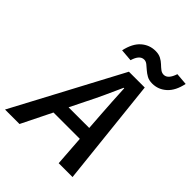

<svg xmlns="http://www.w3.org/2000/svg" viewBox="-292 -972 1098 1098"><g transform="rotate(45 257.5 -423.0)"><path d="M241 -365 192 -266H359L352 -365Q349 -415 345.5 -465Q342 -515 340 -568H336Q312 -515 289.5 -465.5Q267 -416 241 -365ZM-56 0 292 -654H420L490 0H378L365 -184H152L61 0ZM434 -700Q408 -700 390 -710Q372 -720 358 -732.5Q344 -745 331.5 -755Q319 -765 305 -765Q269 -765 252 -707L178 -713Q193 -781 230 -813.5Q267 -846 316 -846Q342 -846 360 -836.5Q378 -827 391.5 -814Q405 -801 417.5 -791.5Q430 -782 445 -782Q479 -782 498 -840L571 -834Q557 -767 520 -733.5Q483 -700 434 -700Z"/></g></svg>

Font: Source Sans 3 Semibold
Style: Italic
Weight: 600
Italic angle: -11°
Designer: Paul D. Hunt
Foundry: Adobe
Version: Version 3.052;hotconv 1.1.0;makeotfexe 2.6.0